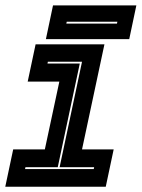

<svg xmlns="http://www.w3.org/2000/svg" viewBox="-28 -708 537 728"><path d="M-8 0 22 -141.5H142L197 -398.5H77L107 -540H368L283 -141.5H403L373 0ZM67 -67H327.5L329 -74H198L283 -474H153.5L152 -467H274.5L191 -74H68.5ZM146 -559.5 173 -687.5H489L462 -559.5ZM223.5 -618.5H415.5L417 -625.5H225Z"/></svg>

Font: Tourney Condensed ExtraBold
Style: Italic
Weight: 800
Width: 3
Italic angle: -12°
Designer: Tyler Finck
Foundry: Etcetera Type Co
Version: Version 1.010; ttfautohint (v1.8.3)